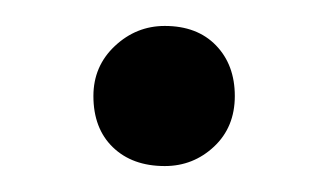

<svg xmlns="http://www.w3.org/2000/svg" viewBox="-20 -403 253 148"><path d="M107 -383Q132 -383 146.5 -368Q161 -353 161 -329Q161 -305 145 -290Q129 -275 107 -275Q82 -275 67 -289.5Q52 -304 52 -329Q52 -352 68.5 -367.5Q85 -383 107 -383Z"/></svg>

Font: Bitter Pro
Style: Regular
Weight: 400
Designer: Sol Matas, and Bitter project Authors
Foundry: Sol Matas
Version: Version 1.010